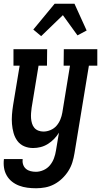

<svg xmlns="http://www.w3.org/2000/svg" viewBox="-25 -783 545 1026"><path d="M168 223Q144 223 121 220Q98 217 77 209Q56 201 39 187.5Q22 174 11 155Q0 136 -3.5 113.5Q-7 91 -4 67H96Q94 82 98.5 96Q103 110 113.5 119Q124 128 138 131.5Q152 135 167 135Q187 135 207.5 126Q228 117 242 100Q256 83 263.5 62.5Q271 42 274 22L290 -74Q279 -56 264 -40.5Q249 -25 230.5 -13.5Q212 -2 192 3Q172 8 152 8Q126 8 104 -1.5Q82 -11 68 -30Q54 -49 47.5 -72.5Q41 -96 39 -120.5Q37 -145 39 -170.5Q41 -196 45 -221L80 -432H47V-520H227L226 -432H181L144 -207Q142 -193 141 -178.5Q140 -164 141 -150.5Q142 -137 146 -123.5Q150 -110 158.5 -100Q167 -90 180 -85Q193 -80 207 -80Q226 -80 245 -88Q264 -96 277 -111Q290 -126 297.5 -144.5Q305 -163 308 -181L349 -432H315L316 -520H495V-432H450L373 36Q369 61 361.5 85Q354 109 340 131Q326 153 306.5 171.5Q287 190 264 202Q241 214 216.5 218.5Q192 223 168 223ZM195 -590 153 -625 267 -763H373L438 -620L389 -594L311 -702Z"/></svg>

Font: Iosevka Curly Slab Semibold
Style: Italic
Weight: 600
Italic angle: -9°
Monospace: yes
Designer: Belleve Invis
Foundry: Belleve Invis
Version: Version 22.1.2; ttfautohint (v1.8.4)